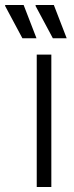

<svg xmlns="http://www.w3.org/2000/svg" viewBox="-74 -743 296 763"><path d="M72 0V-526H130V0ZM136 -591 67 -720 68 -723H140L191 -591ZM15 -591 -54 -720 -53 -723H20L71 -591Z"/></svg>

Font: Archivo SemiBold ExtraLight
Style: Regular
Weight: 250
Version: Version 2.001